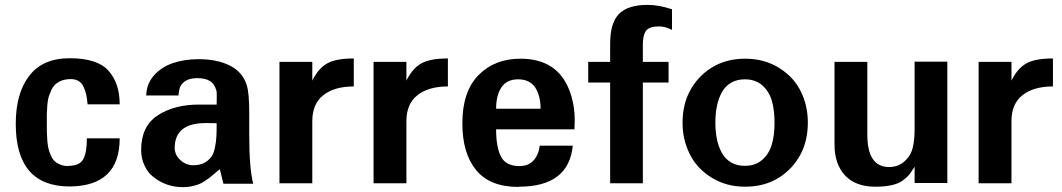

<svg xmlns="http://www.w3.org/2000/svg" viewBox="-20 -755 4374 791"><path d="M262.2 -70.8V-71.8Q308.1 -71.8 323 -99.1Q337.9 -126.5 337.9 -185.1H473.1Q473.1 11.7 267.1 13.2Q44.9 13.2 44.9 -245.1Q44.9 -370.6 100.6 -442.9Q156.2 -515.1 267.1 -515.1Q380.9 -515.1 426.8 -463.9Q473.1 -412.1 473.1 -325.2H340.8Q338.9 -348.6 335.2 -365.2Q331.5 -381.8 324.2 -397.5Q316.9 -413.1 303.7 -421.1Q290.5 -429.2 272 -429.2Q242.2 -429.2 221.2 -417Q200.2 -404.8 190.9 -382.8Q189.9 -379.9 187.3 -373.3Q184.6 -366.7 183.8 -365Q183.1 -363.3 181.4 -358.4Q179.7 -353.5 179.2 -350.6Q178.7 -347.7 177.7 -342.5Q176.8 -337.4 176 -332.3Q175.3 -327.1 174.8 -319.8Q172.9 -287.6 172.9 -285.2V-248Q172.9 -224.1 173.1 -210.2Q173.3 -196.3 175 -175Q176.8 -153.8 180.2 -141.1Q183.6 -128.4 190.2 -113.3Q196.8 -98.1 206.1 -90.1Q215.3 -82 229.5 -76.4Q243.7 -70.8 262.2 -70.8Z M581.5 -361.8 582.5 -358.9Q582.5 -407.7 613.3 -443.1Q644 -478.5 691.9 -494.9Q739.7 -511.2 797.4 -511.2Q875 -511.2 927.5 -484.6Q980 -458 996.6 -403.8Q1006.8 -372.1 1006.8 -290V-200.2Q1006.8 -58.6 1023.4 2H900.4L885.7 -58.1Q879.9 -53.7 865.7 -41.5Q851.6 -29.3 844.5 -23.7Q837.4 -18.1 823.2 -8.8Q809.1 0.5 797.6 4.6Q786.1 8.8 769.3 12.5Q752.4 16.1 734.4 16.1Q662.1 16.1 608.4 -28.8Q587.9 -45.4 574.7 -74.5Q561.5 -103.5 561.5 -137.2Q561.5 -234.4 628.4 -278.8Q696.8 -324.2 799.8 -324.2H872.6Q872.6 -328.1 873 -355Q873.5 -381.8 870.6 -383.8Q864.3 -409.2 845.2 -421.1Q826.2 -433.1 792.5 -433.1Q742.2 -433.1 723.6 -399.9Q718.8 -390.6 715.8 -369.1V-361.8ZM699.7 -145V-146Q699.7 -117.2 722.9 -95.7Q746.1 -74.2 776.4 -74.2Q824.7 -74.2 850.6 -108.9Q859.9 -120.6 865.2 -145.8Q870.6 -170.9 871.6 -194.8Q872.6 -209 872.6 -247.1Q861.3 -248 827.6 -248Q699.7 -248 699.7 -145Z M1437.5 -398.9Q1357.9 -398.9 1312.3 -363Q1266.6 -327.1 1266.6 -255.9V0H1131.3V-500H1266.6V-422.9Q1292 -474.1 1328.6 -494.1Q1364.7 -514.2 1437.5 -514.2Z M1825.2 -398.9Q1745.6 -398.9 1700 -363Q1654.3 -327.1 1654.3 -255.9V0H1519V-500H1654.3V-422.9Q1679.7 -474.1 1716.3 -494.1Q1752.4 -514.2 1825.2 -514.2Z M2117.7 14.2 2115.7 15.1Q1998.5 15.1 1941.7 -54Q1884.8 -123 1884.8 -247.1Q1884.8 -377.4 1950.7 -444.8Q2017.6 -513.2 2124 -513.2Q2275.9 -513.2 2325.7 -382.8Q2347.7 -325.7 2347.7 -259.8L2346.7 -222.2H2023.9Q2023.9 -148.9 2043.9 -109.9Q2064 -70.8 2120.6 -70.8Q2156.7 -70.8 2178 -94Q2199.2 -117.2 2203.6 -154.8H2339.8Q2323.2 14.2 2117.7 14.2ZM2207 -307.1Q2207 -361.3 2184.6 -394.8Q2162.1 -428.2 2114.7 -428.2Q2067.4 -428.2 2045.7 -395Q2023.9 -361.8 2023.9 -307.1Z M2493.7 -575.2Q2493.7 -660.2 2530 -697.5Q2566.4 -734.9 2648.4 -734.9Q2693.8 -734.9 2748.5 -716.8V-631.8Q2718.3 -647.5 2692.4 -646Q2655.8 -646 2642.1 -628.7Q2628.4 -611.3 2628.4 -571.8V-500H2734.4V-415H2628.4V0H2493.7V-415H2403.3V-500H2493.7Z M3308.1 -250Q3308.1 -174.3 3277.1 -117.2Q3246.1 -60.1 3191.9 -24.9Q3131.3 14.2 3050.3 14.2Q2970.7 14.2 2909.7 -24.4Q2848.6 -63 2820.3 -123Q2792 -181.2 2792 -249Q2792 -324.7 2823 -381.8Q2854 -439 2908.2 -474.1Q2968.8 -513.2 3050.3 -513.2Q3129.9 -513.2 3190.9 -474.6Q3252 -436 3280.3 -376Q3308.1 -318.8 3308.1 -250ZM3048.8 -71.8Q3091.8 -71.8 3120.1 -96.4Q3148.4 -121.1 3159.7 -159.7Q3170.9 -198.2 3170.9 -250Q3170.9 -301.8 3159.7 -340.3Q3148.4 -378.9 3120.1 -403.6Q3091.8 -428.2 3048.8 -428.2Q3016.1 -428.2 2992.2 -414.3Q2968.3 -400.4 2954.3 -375.5Q2940.4 -350.6 2933.8 -319.3Q2927.2 -288.1 2927.2 -250Q2927.2 -211.9 2933.8 -180.7Q2940.4 -149.4 2954.3 -124.5Q2968.3 -99.6 2992.2 -85.7Q3016.1 -71.8 3048.8 -71.8Z M3585 14.2H3585.9Q3504.9 14.2 3461.4 -32.2Q3418 -78.6 3418 -160.2V-500H3553.2V-200.2Q3553.2 -66.9 3643.1 -66.9Q3681.2 -66.9 3707.8 -91.6Q3734.4 -116.2 3741.2 -150.9Q3748 -180.2 3748 -222.2V-501H3882.8V-1H3748V-67.9Q3743.7 -61.5 3737.5 -52.2Q3731.4 -43 3729.7 -40.5Q3728 -38.1 3723.4 -32.7Q3718.8 -27.3 3713.9 -23.2Q3709 -19 3700.2 -12.2Q3666.5 14.2 3585 14.2Z M4317.9 -398.9Q4238.3 -398.9 4192.6 -363Q4147 -327.1 4147 -255.9V0H4011.7V-500H4147V-422.9Q4172.4 -474.1 4209 -494.1Q4245.1 -514.2 4317.9 -514.2Z"/></svg>

Font: Perun
Style: Bold
Weight: 700
Foundry: Copyright (c) Stefan Peev, Context Ltd, 2016
Version: Version 1.0000